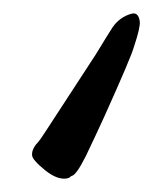

<svg xmlns="http://www.w3.org/2000/svg" viewBox="-20 -7 235 289"><path d="M28.3 223.6Q29.3 214.8 38.1 206.1Q40 204.1 50.8 187.5Q50.8 187.5 124 75.2Q143.6 43 149.4 34.2Q160.2 18.6 177.7 13.7Q188.5 10.7 190.4 25.4Q191.4 34.2 181.6 63.5Q177.7 78.1 137.7 167Q123 199.2 109.4 227.5Q94.7 256.8 87.9 257.8Q85.9 258.8 84 260.7Q83 260.7 80.1 261.7Q66.4 263.7 48.8 250Q28.3 233.4 28.3 226.6Z"/></svg>

Font: ToneOZ-YinPZ-Tsuipita-TC
Style: Regular
Weight: 400
Designer: ÂÆ£ÂøóÂáåJeffrey Xuan(jeffreyx@gmail.com, ToneOZ.com) ÈòøÂù§(cjkFonts)
Foundry: ToneOZ
Version: Version 0.24071